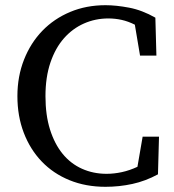

<svg xmlns="http://www.w3.org/2000/svg" viewBox="-20 -704 671 739"><path d="M592 -178 588 -33Q540 -7 489.5 4Q439 15 386 15Q310 15 247.5 -10.5Q185 -36 140.5 -82.5Q96 -129 71.5 -193Q47 -257 47 -334Q47 -410 72.5 -474.5Q98 -539 143 -585.5Q188 -632 250 -658Q312 -684 386 -684Q427 -684 477 -674.5Q527 -665 578 -636L582 -490H519L499 -609Q473 -622 448 -627.5Q423 -633 397 -633Q347 -633 303 -613.5Q259 -594 226 -556.5Q193 -519 174 -463Q155 -407 155 -334Q155 -261 172.5 -205.5Q190 -150 221 -112Q252 -74 295.5 -54.5Q339 -35 390 -35Q419 -35 449 -41.5Q479 -48 509 -62L529 -178Z"/></svg>

Font: SourceSerifPro
Style: Book
Weight: 400
Designer: Frank Grießhammer
Foundry: Adobe Systems Incorporated
Version: Version 1.014;PS Version 1.0;hotconv 1.0.73;makeotf.lib2.5.5